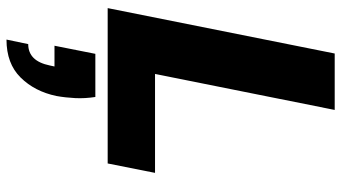

<svg xmlns="http://www.w3.org/2000/svg" viewBox="-250 -490 1052 592"><g transform="rotate(90 276.0 -194.0)"><path d="M279 38Q284 70 282.5 100Q281 130 276 158Q262 225 219 268.5Q176 312 102 312L116 245Q142 245 158.5 228.5Q175 212 182 178L185 164H121L146 38ZM319 -700 208 -146H513L484 0H5L145 -700Z"/></g></svg>

Font: Albert Sans Black
Style: Italic
Weight: 900
Italic angle: -11.25°
Designer: Andreas Rasmussen
Foundry: a.Foundry
Version: Version 1.025